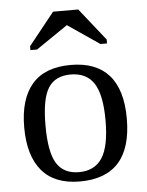

<svg xmlns="http://www.w3.org/2000/svg" viewBox="-51 -738 603 790"><g transform="rotate(-5 250.0 -343.0)"><path d="M461.9 -231.9Q461.9 9.8 247.1 9.8Q143.6 9.8 90.8 -52.2Q38.1 -114.3 38.1 -231.9Q38.1 -348.1 90.8 -409.7Q143.6 -471.2 251 -471.2Q355.5 -471.2 408.7 -410.9Q461.9 -350.6 461.9 -231.9ZM374 -231.9Q374 -337.4 343.3 -384.8Q312.5 -432.1 247.1 -432.1Q183.1 -432.1 154.5 -386.7Q126 -341.3 126 -231.9Q126 -121.1 155 -75Q184.1 -28.8 247.1 -28.8Q311.5 -28.8 342.8 -76.7Q374 -124.5 374 -231.9ZM91.3 -546.4V-562.5L197.8 -695.8H301.8L407.7 -562.5V-546.4H380.4L249.5 -635.7L118.7 -546.4Z"/></g></svg>

Font: Times New Roman
Style: Regular
Weight: 400
Designer: Steve Matteson
Foundry: Ascender Corporation
Version: Version 2.00.3